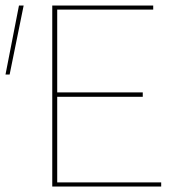

<svg xmlns="http://www.w3.org/2000/svg" viewBox="-23 -678 665 698"><path d="M563 -15V0H167V-658H534V-643H185V-342H496V-326H185V-15ZM-3 -407 46 -658H63L12 -407Z"/></svg>

Font: Ysabeau Thin
Style: Regular
Weight: 200
Designer: Christian Thalmann (Catharsis Fonts)
Version: Version 0.003